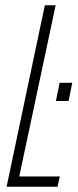

<svg xmlns="http://www.w3.org/2000/svg" viewBox="-20 -708 294 728"><path d="M192 -325 206 -394H254L240 -325ZM5 0 150 -688H191L53 -39H207L198 0Z"/></svg>

Font: Saira UltraCondensed ExtraLight
Style: Italic
Weight: 250
Width: 1
Italic angle: -12°
Designer: Hector Gatti with collaboration of the Omnibus-Type team
Foundry: Omnibus-Type
Version: Version 1.101